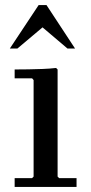

<svg xmlns="http://www.w3.org/2000/svg" viewBox="-20 -740 361 760"><path d="M214 -35H283V0H38V-35H107L113 -41V-423L107 -430H38V-465Q64 -465 92 -465.5Q120 -466 148 -467Q176 -468 202 -471L208 -465V-41ZM19 -548 133 -720H164L277 -548H247L115 -660H182L49 -548Z"/></svg>

Font: Brygada 1918 Medium
Style: Regular
Weight: 500
Designer: Mateusz Machalski | Borys Kosmynka | Przemek Hoffer
Foundry: NIEPODLEGLA 2018
Version: Version 3.006